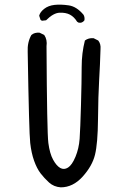

<svg xmlns="http://www.w3.org/2000/svg" viewBox="-20 -804 540 816"><path d="M238.3 -7.8Q209 -9.8 188.5 -28.3Q168 -46.9 152.3 -67.4Q136.7 -87.9 125 -120.6Q113.3 -153.3 108.4 -196.3Q103.5 -239.3 97.7 -584Q95.7 -624 113.3 -655.3Q127 -667 148.4 -665L168 -655.3Q181.6 -635.7 177.7 -607.4Q179.7 -241.2 185.5 -196.3Q191.4 -151.4 205.6 -125.5Q219.7 -99.6 235.8 -90.3Q252 -81.1 269 -91.8Q286.1 -102.5 300.8 -137.7Q315.4 -172.9 318.4 -213.9Q321.3 -254.9 324.2 -357.9Q327.1 -460.9 327.1 -519.5Q327.1 -578.1 340.8 -631.8Q356.4 -643.6 377.9 -641.6L397.5 -631.8Q409.2 -617.2 407.2 -595.7Q405.3 -529.3 401.4 -463.9Q397.5 -398.4 396.5 -296.4Q395.5 -194.3 383.8 -146.5Q372.1 -98.6 331.1 -53.2Q290 -7.8 238.3 -7.8ZM313.5 -708 307.6 -711.9Q294.9 -732.4 277.3 -741.7Q259.8 -751 233.4 -750Q207 -749 175.8 -717.8L158.2 -715.8L152.3 -719.7L146.5 -737.3Q150.4 -752.9 168 -766.6Q185.5 -780.3 211.9 -783.2Q238.3 -786.1 272 -781.2Q305.7 -776.4 335 -741.2Q340.8 -731.4 338.9 -717.8Q329.1 -704.1 313.5 -708Z"/></svg>

Font: JasonHandwriting4
Style: Regular
Weight: 400
Version: Version 1.01.21